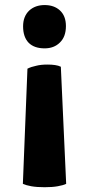

<svg xmlns="http://www.w3.org/2000/svg" viewBox="-20 -536 357 775"><path d="M160.2 -515.6Q122.1 -515.6 97.7 -493.2Q73.2 -469.7 73.2 -429.7Q73.2 -386.7 95.7 -363.3Q118.2 -340.8 160.2 -340.8Q198.2 -340.8 221.7 -364.3Q246.1 -387.7 246.1 -430.7Q246.1 -471.7 221.7 -494.1Q198.2 -515.6 160.2 -515.6ZM72.3 206.1Q85 211.9 106.4 215.8Q128.9 219.7 160.2 219.7Q191.4 219.7 212.9 215.8Q235.4 211.9 247.1 206.1Q240.2 47.9 225.6 -266.6Q215.8 -271.5 202.1 -273.4Q188.5 -275.4 171.9 -275.4Q144.5 -275.4 126 -270.5Q106.4 -266.6 90.8 -258.8Q85 -103.5 72.3 206.1Z"/></svg>

Font: cl
Style: Bold
Weight: 400
Designer: Mitja Miklavcic
Version: Version 7.504; 2011; Build 1021